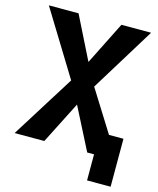

<svg xmlns="http://www.w3.org/2000/svg" viewBox="-123 -779 831 1007"><g transform="rotate(15 293.0 -275.5)"><path d="M446.8 141.6V0H409.7L293 -229L176.8 0H15.6L230.5 -343.3L15.6 -693.4H176.8L293 -460.4L409.7 -693.4H570.8L355.5 -343.3L496.1 -118.7H574.7V141.6Z"/></g></svg>

Font: Cascadia Mono
Style: Bold
Weight: 700
Monospace: yes
Designer: Aaron Bell
Foundry: Saja Typeworks
Version: Version 2404.023; ttfautohint (v1.8.4)